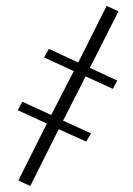

<svg xmlns="http://www.w3.org/2000/svg" viewBox="-20 -478 450 648"><path d="M40 -106 55.2 -134.8 152.8 -89.8 229 -237.8 128.9 -284.2 145 -313 244.1 -267.1 339.8 -458 379.9 -439.9 283.2 -249 376 -206.1 360.8 -178.2 269 -220.2 192.9 -70.8 287.1 -27.8 271 0 178.2 -42 82 149.9 42 130.9 138.2 -61Z"/></svg>

Font: Dihjauti
Style: Italic
Weight: 400
Italic angle: -9°
Designer: T. Christopher White
Version: Version 3.0.0